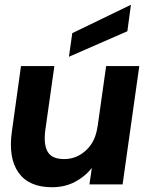

<svg xmlns="http://www.w3.org/2000/svg" viewBox="-20 -773 608 805"><path d="M198 12Q101 12 57.5 -49.5Q14 -111 30 -223L68 -496H208L170 -228Q162 -167 180 -136.5Q198 -106 249 -106Q301 -106 341 -143Q381 -180 389 -244V-241L425 -496H564L494 0H355L365 -69Q336 -32 293.5 -10Q251 12 198 12ZM269 -535 283 -634 529 -753 514 -642Z"/></svg>

Font: Host Grotesk Black
Style: Italic
Weight: 900
Italic angle: -8°
Designer: Doğukan Karapınar based on Poppins by Indian Type Foundry, Jonny Pinhorn
Foundry: Element Type
Version: Version 1.000; ttfautohint (v1.8.4.7-5d5b);gftools[0.9.33]